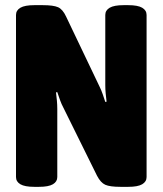

<svg xmlns="http://www.w3.org/2000/svg" viewBox="-20 -722 630 744"><path d="M113 2Q76 2 59 -8Q42 -18 42 -36V-664Q42 -682 59 -692Q76 -702 113 -702H146Q187 -702 205 -694Q223 -686 236 -658L365 -388Q373 -372 378 -357Q383 -342 388 -327L393 -328Q391 -344 389.5 -360Q388 -376 388 -392V-664Q388 -682 405 -692Q422 -702 459 -702H477Q514 -702 531 -692Q548 -682 548 -664V-36Q548 -18 531 -8Q514 2 477 2H447Q406 2 388 -6Q370 -14 356 -41L226 -304Q218 -319 212.5 -334.5Q207 -350 202 -365L197 -364Q199 -348 200.5 -332Q202 -316 202 -299V-36Q202 -18 185 -8Q168 2 131 2Z"/></svg>

Font: Asap Condensed ExtraBold
Style: Regular
Weight: 800
Width: 3
Designer: Pablo Cosgaya
Foundry: Omnibus-Type
Version: Version 3.001; ttfautohint (v1.8.4.7-5d5b)